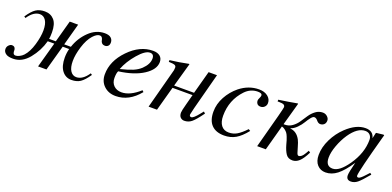

<svg xmlns="http://www.w3.org/2000/svg" viewBox="-7 -998 3203 1567"><g transform="rotate(20 1594.5 -215.0)"><path d="M438 -242H496Q523 -324 583.5 -382.5Q644 -441 719 -441Q756 -441 773.5 -425.5Q791 -410 791 -386Q791 -365 780 -355Q769 -345 755 -345Q736 -345 726.5 -355Q717 -365 715.5 -377.5Q714 -390 707 -400Q700 -410 686 -410Q661 -410 630 -376Q594 -336 572 -264.5Q550 -193 550 -139Q550 -83 569.5 -53.5Q589 -24 621 -24Q676 -24 723 -94L736 -85Q699 -30 668 -9.5Q637 11 591 11Q541 11 510 -29Q479 -69 479 -143Q479 -183 489 -220H433L372 0H299L360 -220H303Q279 -132 220.5 -60.5Q162 11 85 11Q46 11 27 0Q0 -16 0 -43Q0 -63 13.5 -76.5Q27 -90 40 -90Q58 -90 65.5 -79Q73 -68 72 -55Q71 -42 76 -31Q81 -20 96 -20Q110 -20 129 -29.5Q148 -39 162 -54Q198 -93 219 -165Q240 -237 240 -291Q240 -347 220.5 -376.5Q201 -406 169 -406Q114 -406 67 -336L54 -345Q91 -400 122 -420.5Q153 -441 199 -441Q250 -441 280.5 -406.5Q311 -372 311 -299Q311 -261 307 -242H365L417 -432H490Z M1167 -109 1179 -97Q1091 11 975 11Q913 11 873 -27Q833 -65 833 -126Q833 -242 929.5 -341.5Q1026 -441 1139 -441Q1178 -441 1199.5 -423Q1221 -405 1221 -373Q1221 -308 1140.5 -255.5Q1060 -203 927 -186Q917 -166 917 -125Q917 -84 942.5 -59Q968 -34 1010 -34Q1084 -34 1167 -109ZM933 -209 934 -208Q1002 -225 1040 -241Q1078 -257 1105 -282Q1155 -330 1155 -379Q1155 -418 1120 -418Q1079 -418 1019.5 -349Q960 -280 933 -209Z M1697 -117 1711 -104Q1660 -34 1633 -12.5Q1606 9 1571 9Q1551 9 1537.5 -4.5Q1524 -18 1524 -45Q1524 -61 1540 -120L1564 -211H1390L1332 0H1259L1352 -350Q1354 -360 1354 -373Q1354 -388 1340.5 -393.5Q1327 -399 1289 -400V-415Q1368 -424 1450 -441L1454 -439L1396 -233H1569L1623 -432H1696L1613 -117Q1599 -61 1599 -56Q1599 -38 1615 -38Q1634 -38 1676 -91Q1683 -99 1697 -117Z M2090 -107 2106 -97Q2060 -39 2016.5 -14Q1973 11 1917 11Q1846 11 1808 -28Q1770 -67 1770 -143Q1770 -210 1804 -272.5Q1838 -335 1893 -380Q1970 -441 2060 -441Q2106 -441 2135.5 -418Q2165 -395 2165 -360Q2165 -340 2151 -326Q2137 -312 2117 -312Q2097 -312 2087.5 -323.5Q2078 -335 2078 -352Q2078 -361 2085.5 -375.5Q2093 -390 2093 -400Q2093 -420 2056 -420Q1993 -420 1947 -372Q1856 -276 1856 -139Q1856 -85 1879 -55Q1902 -25 1945 -25Q1984 -25 2016 -44Q2048 -63 2090 -107Z M2343 -242H2354Q2389 -242 2417.5 -262.5Q2446 -283 2465.5 -312.5Q2485 -342 2504.5 -371Q2524 -400 2551.5 -420.5Q2579 -441 2613 -441Q2636 -441 2652.5 -425.5Q2669 -410 2669 -392Q2669 -369 2655.5 -357Q2642 -345 2623 -345Q2606 -345 2591 -363.5Q2576 -382 2560 -382Q2548 -382 2532 -362Q2516 -342 2501 -316.5Q2486 -291 2460.5 -265Q2435 -239 2407 -230V-228Q2464 -223 2495 -165Q2506 -143 2515 -110Q2524 -77 2530.5 -59Q2537 -41 2547 -41Q2572 -41 2596 -83Q2601 -91 2611 -109L2626 -98Q2596 -38 2569 -13.5Q2542 11 2511 11Q2473 11 2454 -16.5Q2435 -44 2421 -94Q2415 -116 2412 -126.5Q2409 -137 2401.5 -156Q2394 -175 2386.5 -185Q2379 -195 2366 -205.5Q2353 -216 2337 -220L2277 0H2202L2280 -292Q2299 -365 2299 -373Q2299 -388 2287 -394Q2275 -400 2245 -400H2234V-415Q2325 -428 2394 -441L2398 -439Z M3144 -111 3157 -100Q3101 -32 3074.5 -11Q3048 10 3018 10Q2978 10 2978 -31Q2978 -56 3001 -146Q2945 -62 2898 -25.5Q2851 11 2798 11Q2754 11 2726 -19.5Q2698 -50 2698 -105Q2698 -172 2732 -241.5Q2766 -311 2821 -363Q2904 -441 2984 -441Q3051 -441 3064 -383L3075 -431L3078 -434L3139 -441L3146 -438Q3145 -434 3140 -417Q3051 -93 3051 -54Q3051 -41 3065 -41Q3080 -41 3117 -82ZM3046 -361Q3046 -387 3031 -403Q3016 -419 2990 -419Q2922 -419 2859 -327Q2826 -278 2804 -218Q2782 -158 2782 -112Q2782 -38 2842 -38Q2901 -38 2969 -136Q3046 -247 3046 -361Z"/></g></svg>

Font: STIX
Style: Italic
Weight: 400
Italic angle: -16.33°
Designer: MicroPress Inc., with final additions and corrections provided by Coen Hoffman, Elsevier (retired)
Version: Version 1.1.1